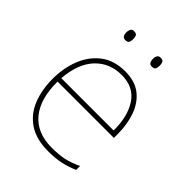

<svg xmlns="http://www.w3.org/2000/svg" viewBox="-203 -823 947 947"><g transform="rotate(45 270.0 -349.5)"><path d="M287 -538Q355 -538 397 -505Q439 -472 459 -416.5Q479 -361 479 -291V-266H86Q85 -145 139 -80Q193 -15 296 -15Q344 -15 378.5 -22Q413 -29 459 -50V-23Q421 -6 382.5 2Q344 10 296 10Q213 10 160.5 -25Q108 -60 83.5 -121Q59 -182 59 -259Q59 -334 84 -397.5Q109 -461 159.5 -499.5Q210 -538 287 -538ZM287 -513Q203 -513 149.5 -456.5Q96 -400 87 -291H452Q453 -390 412 -451.5Q371 -513 287 -513ZM154 -678Q154 -690 159 -699.5Q164 -709 177 -709Q194 -709 198 -699.5Q202 -690 202 -678Q202 -665 198 -656Q194 -647 177 -647Q164 -647 159 -656Q154 -665 154 -678ZM339 -678Q339 -690 344 -699.5Q349 -709 362 -709Q379 -709 383 -699.5Q387 -690 387 -678Q387 -665 383 -656Q379 -647 362 -647Q349 -647 344 -656Q339 -665 339 -678Z"/></g></svg>

Font: Noto Sans Myanmar Thin
Style: Regular
Weight: 100
Designer: Monotype Design Team
Foundry: Monotype Imaging Inc.
Version: Version 2.107; ttfautohint (v1.8.4.7-5d5b)